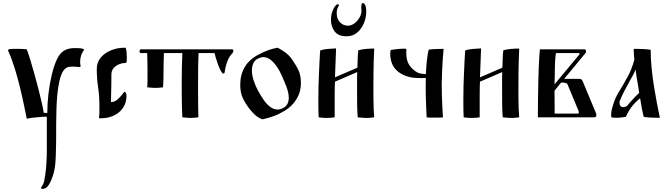

<svg xmlns="http://www.w3.org/2000/svg" viewBox="-20 -754 4301 1234"><path d="M460 -445Q470 -445 484 -444.5Q498 -444 509 -441.5Q520 -439 520 -433Q520 -433 518 -429Q508 -418 501.5 -398Q495 -378 495 -356Q495 -344 498 -329Q498 -323 492 -323Q484 -323 473 -324.5Q462 -326 451 -326Q438 -326 425 -324.5Q412 -323 403 -316Q384 -302 372 -268Q360 -234 353.5 -188.5Q347 -143 344.5 -94.5Q342 -46 342 -4Q341 20 341 38.5Q341 57 341 74V103Q341 130 340.5 170Q340 210 338.5 248.5Q337 287 334 312Q330 340 324.5 360.5Q319 381 309 404Q302 421 292.5 435.5Q283 450 266 458Q260 460 254 460Q244 460 244 454Q244 449 250 442Q260 428 263.5 412Q267 396 270 375Q275 346 278 298.5Q281 251 281 211V-4H277Q264 -4 248.5 -3Q233 -2 218 0Q201 1 185 3Q169 5 152 9Q145 -25 134.5 -76.5Q124 -128 109.5 -188Q95 -248 77 -307Q67 -339 56.5 -368.5Q46 -398 34 -424Q32 -426 32 -431Q32 -437 43 -438.5Q54 -440 66 -440H92Q108 -440 123.5 -439.5Q139 -439 152 -437Q162 -411 175.5 -367Q189 -323 203 -272Q217 -221 229.5 -172Q242 -123 250.5 -84.5Q259 -46 261 -29Q267 -29 272.5 -28.5Q278 -28 284 -28Q284 -87 291.5 -151.5Q299 -216 313 -274.5Q327 -333 346 -373Q364 -411 391 -428Q418 -445 460 -445Z M793 -140Q793 -94 771 -61.5Q749 -29 712 -11.5Q675 6 630 6H620Q619 6 617 4Q615 2 616 0Q619 -14 619 -31V-72Q619 -136 610.5 -193Q602 -250 602 -310Q602 -354 628 -384.5Q654 -415 694.5 -431Q735 -447 776 -447H788Q792 -433 793.5 -420Q795 -407 795 -387Q795 -376 794.5 -367.5Q794 -359 794 -355Q794 -353 790 -351Q786 -349 784 -349Q765 -349 744.5 -340.5Q724 -332 710 -316Q696 -300 696 -275Q696 -245 695.5 -209Q695 -173 694 -142.5Q693 -112 693 -98Q714 -98 730 -110.5Q746 -123 758.5 -138.5Q771 -154 778 -163Q779 -164 781 -164Q786 -164 789.5 -155Q793 -146 793 -140Z M1255 0Q1242 1 1230.5 2.5Q1219 4 1205 4Q1192 4 1178.5 2.5Q1165 1 1152 0Q1151 -16 1150 -45Q1149 -74 1148.5 -108.5Q1148 -143 1148 -176Q1148 -209 1148 -233Q1148 -277 1149 -326.5Q1150 -376 1152 -413H1033Q1033 -404 1033 -392Q1033 -380 1032 -365L1031 -303Q1031 -277 1030.5 -246.5Q1030 -216 1028 -193Q1004 -189 976 -189Q963 -189 951 -190.5Q939 -192 926 -193Q928 -210 928 -234Q928 -258 928 -278V-321Q928 -344 927 -368Q926 -392 926 -413H885Q877 -413 877 -425Q877 -429 879 -433Q881 -437 885 -437H1470Q1480 -437 1480 -428Q1480 -418 1473 -411Q1452 -390 1440 -356.5Q1428 -323 1423 -286Q1422 -282 1416.5 -281.5Q1411 -281 1409 -284Q1394 -304 1384.5 -330Q1375 -356 1367 -382L1359 -413H1256Q1254 -370 1253.5 -319Q1253 -268 1253 -217V-159Q1253 -120 1253.5 -78Q1254 -36 1255 0Z M1672 12H1663Q1636 0 1619 -15.5Q1602 -31 1583 -55Q1554 -93 1539 -127Q1524 -161 1524 -209Q1524 -274 1553 -323Q1582 -372 1641 -403Q1677 -422 1704.5 -431.5Q1732 -441 1757 -446Q1759 -447 1763 -447Q1765 -447 1767 -446Q1787 -436 1813.5 -417Q1840 -398 1859 -369Q1885 -332 1899.5 -300Q1914 -268 1914 -218Q1914 -163 1885.5 -116.5Q1857 -70 1808 -41Q1771 -19 1738.5 -7.5Q1706 4 1672 12ZM1799 -59Q1819 -70 1827.5 -86.5Q1836 -103 1836 -124Q1836 -157 1821 -196Q1806 -235 1791 -268Q1779 -296 1761 -323Q1743 -350 1720.5 -368.5Q1698 -387 1672 -387Q1657 -387 1639 -378Q1617 -367 1608 -347Q1599 -327 1599 -302Q1599 -270 1611 -234.5Q1623 -199 1639 -170Q1655 -141 1674 -113Q1693 -85 1716 -67.5Q1739 -50 1765 -50Q1781 -50 1799 -59Z M2334 -679Q2334 -642 2319 -605.5Q2304 -569 2276 -545Q2248 -521 2210 -521H2204Q2155 -521 2131 -552Q2107 -583 2107 -628Q2107 -658 2118.5 -686.5Q2130 -715 2145 -725Q2151 -729 2156 -725Q2161 -721 2156 -714Q2144 -696 2144 -669Q2144 -632 2165.5 -610.5Q2187 -589 2215 -589Q2237 -589 2255.5 -602Q2274 -615 2286.5 -634.5Q2299 -654 2302 -672Q2304 -679 2303 -685.5Q2302 -692 2302 -697V-714Q2302 -719 2303.5 -726.5Q2305 -734 2312 -734H2313Q2320 -734 2324.5 -726.5Q2329 -719 2330 -714Q2332 -708 2333 -699Q2334 -690 2334 -679ZM2131 0Q2107 4 2079 4Q2065 4 2052 3Q2039 2 2028 0Q2027 -11 2026.5 -43Q2026 -75 2026 -104Q2026 -158 2027 -199.5Q2028 -241 2030 -281Q2032 -321 2034 -367Q2035 -387 2036 -403Q2037 -419 2038 -430Q2059 -437 2086.5 -439.5Q2114 -442 2140 -443Q2138 -400 2136.5 -351Q2135 -302 2133 -257L2277 -319Q2278 -348 2279 -378.5Q2280 -409 2283 -431Q2304 -437 2331.5 -439.5Q2359 -442 2385 -442Q2383 -399 2382 -364Q2381 -329 2380.5 -292.5Q2380 -256 2380 -210V-198Q2380 -169 2380 -130.5Q2380 -92 2381.5 -56.5Q2383 -21 2385 0Q2378 1 2364 2.5Q2350 4 2344 4H2330Q2323 4 2304.5 2.5Q2286 1 2279 0Q2276 -35 2275.5 -78.5Q2275 -122 2275 -163V-227Q2275 -244 2275 -259.5Q2275 -275 2276 -291L2133 -229Q2132 -220 2131.5 -194Q2131 -168 2131 -139Q2131 -110 2131 -91Z M2717 -277Q2719 -322 2723.5 -364Q2728 -406 2735 -435Q2756 -438 2782 -439Q2808 -440 2831 -440Q2828 -413 2825.5 -371Q2823 -329 2821 -286.5Q2819 -244 2819 -214Q2819 -182 2820 -142.5Q2821 -103 2823 -65Q2825 -27 2827 0Q2822 1 2816 1.5Q2810 2 2804 2H2750Q2743 2 2736 1.5Q2729 1 2722 0Q2721 -22 2719.5 -55Q2718 -88 2717 -123Q2716 -158 2716 -184Q2716 -213 2716.5 -233Q2717 -253 2717 -253Q2713 -253 2707 -252.5Q2701 -252 2693 -252Q2676 -252 2657.5 -253Q2639 -254 2632 -255Q2568 -265 2529 -302Q2490 -339 2488 -406Q2488 -418 2491 -433Q2503 -435 2528 -438Q2553 -441 2572 -441Q2577 -441 2582.5 -441Q2588 -441 2592 -440Q2592 -433 2591.5 -428Q2591 -423 2591 -416Q2591 -364 2611 -335Q2631 -306 2663 -288Q2672 -283 2689.5 -280.5Q2707 -278 2717 -277Z M3063 0Q3039 4 3011 4Q2997 4 2984 3Q2971 2 2960 0Q2959 -11 2958.5 -43Q2958 -75 2958 -104Q2958 -158 2959 -199.5Q2960 -241 2962 -281Q2964 -321 2966 -367Q2967 -387 2968 -403Q2969 -419 2970 -430Q2991 -437 3018.5 -439.5Q3046 -442 3072 -443Q3070 -400 3068.5 -351Q3067 -302 3065 -257L3209 -319Q3210 -348 3211 -378.5Q3212 -409 3215 -431Q3236 -437 3263.5 -439.5Q3291 -442 3317 -442Q3315 -399 3314 -364Q3313 -329 3312.5 -292.5Q3312 -256 3312 -210V-198Q3312 -169 3312 -130.5Q3312 -92 3313.5 -56.5Q3315 -21 3317 0Q3310 1 3296 2.5Q3282 4 3276 4H3262Q3255 4 3236.5 2.5Q3218 1 3211 0Q3208 -35 3207.5 -78.5Q3207 -122 3207 -163V-227Q3207 -244 3207 -259.5Q3207 -275 3208 -291L3065 -229Q3064 -220 3063.5 -194Q3063 -168 3063 -139Q3063 -110 3063 -91Z M3437 0V-35Q3437 -74 3438 -128Q3439 -182 3440 -237Q3441 -289 3443 -334Q3445 -379 3447.5 -407.5Q3450 -436 3450 -437H3737Q3744 -437 3746 -427.5Q3748 -418 3743 -413L3606 -247H3705Q3714 -247 3718.5 -242Q3723 -237 3725 -232L3809 -30Q3811 -26 3812 -22Q3813 -18 3813 -14Q3813 0 3798 0ZM3546 -309Q3546 -294 3545.5 -271Q3545 -248 3544.5 -230Q3544 -212 3544 -212L3702 -402Q3705 -405 3705 -408Q3705 -413 3698 -413H3553Q3552 -408 3549.5 -384.5Q3547 -361 3546 -309ZM3630 -206Q3630 -206 3627 -212.5Q3624 -219 3616 -220Q3609 -223 3597.5 -223Q3586 -223 3586 -223L3544 -171Q3544 -127 3544.5 -90Q3545 -53 3545 -24H3692Q3700 -24 3700.5 -29.5Q3701 -35 3698 -42Z M4162 -434Q4162 -381 4167.5 -321.5Q4173 -262 4182.5 -203Q4192 -144 4202 -91Q4212 -38 4221 3H4205Q4183 3 4158 1.5Q4133 0 4117 -3Q4111 -27 4105 -57.5Q4099 -88 4094 -123Q4082 -113 4068.5 -100Q4055 -87 4043 -72Q4027 -51 4018.5 -35.5Q4010 -20 4002 -3Q3991 -1 3973.5 1Q3956 3 3939 3Q3923 3 3909 0Q3908 -5 3908 -9Q3908 -13 3908 -17Q3908 -41 3918 -72Q3932 -122 3956.5 -161.5Q3981 -201 4009 -252Q4026 -281 4037 -309.5Q4048 -338 4057 -369Q4055 -387 4054 -405Q4053 -423 4053 -440H4070Q4093 -440 4118 -438.5Q4143 -437 4162 -434ZM4088 -157Q4083 -195 4076.5 -229.5Q4070 -264 4065 -307Q4058 -289 4049.5 -273Q4041 -257 4031 -240Q4009 -201 3992.5 -169Q3976 -137 3962 -102V-93Q3962 -80 3965.5 -76.5Q3969 -73 3973 -68Q3975 -68 3978.5 -66.5Q3982 -65 3983 -65Q3988 -65 3996.5 -67Q4005 -69 4011 -74Q4014 -79 4020.5 -86Q4027 -93 4032 -99Q4047 -116 4061 -130.5Q4075 -145 4088 -157Z"/></svg>

Font: Ponomar
Style: Regular
Weight: 400
Version: Version 1.301; ttfautohint (v1.8.4.7-5d5b)